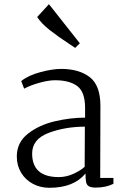

<svg xmlns="http://www.w3.org/2000/svg" viewBox="-20 -883 594 914"><path d="M60 0ZM458 -379 457 -36H520V-8Q484 10 436 10Q414 10 403.5 4Q393 -2 390 -15.5Q387 -29 387 -57Q331 11 215 11Q172 11 136.5 -8Q101 -27 80.5 -61Q60 -95 60 -138Q60 -205 113 -246.5Q166 -288 240.5 -305.5Q315 -323 385 -323V-370Q385 -445 348 -473Q311 -501 242 -501Q212 -501 169.5 -489.5Q127 -478 95 -461L81 -497Q114 -524 172 -539.5Q230 -555 271 -555Q356 -555 407 -516Q458 -477 458 -379ZM133 -152Q133 -40 260 -40Q296 -40 330.5 -56Q365 -72 383 -89L384 -280Q291 -280 212 -250.5Q133 -221 133 -152ZM314 -671Q256 -709 216.5 -740Q177 -771 157 -802L213 -863L360 -677L338 -655Z"/></svg>

Font: Martel Light
Style: Regular
Weight: 300
Designer: Dan Reynolds
Foundry: Dan Reynolds
Version: Version 1.001; ttfautohint (v1.1) -l 5 -r 5 -G 72 -x 0 -D la